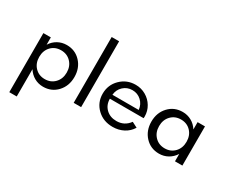

<svg xmlns="http://www.w3.org/2000/svg" viewBox="-143 -1260 2362 1975"><g transform="rotate(30 1038.5 -273.0)"><path d="M78.6 -465.3H167V-378.4Q197.3 -426.8 245.1 -453.4Q293 -480 350.1 -480Q450.2 -480 515.9 -409.7Q581.5 -339.4 581.5 -232.9Q581.5 -126.5 515.9 -55.9Q450.2 14.6 350.1 14.6Q293 14.6 245.4 -12.2Q197.8 -39.1 167 -87.4V236.3H78.6ZM163.6 -232.9Q163.6 -158.2 209.2 -110.1Q254.9 -62 326.2 -62Q397.5 -62 443.6 -110.1Q489.7 -158.2 489.7 -232.9Q489.7 -307.6 443.6 -355.7Q397.5 -403.8 326.2 -403.8Q254.9 -403.8 209.2 -356Q163.6 -308.1 163.6 -232.9Z M795.4 0H707V-781.7H795.4Z M918 -231Q918 -336.4 991 -408.2Q1064 -480 1168.5 -480Q1234.4 -480 1290 -448Q1345.7 -416 1377.9 -361.6Q1410.2 -307.1 1410.2 -243.2Q1410.2 -235.4 1409.2 -222.7H1008.3Q1008.3 -149.9 1056.2 -103.5Q1104 -57.1 1180.2 -57.1Q1274.9 -57.1 1331.1 -134.8L1395.5 -101.6Q1362.3 -46.4 1304.4 -15.9Q1246.6 14.6 1175.8 14.6Q1064.5 14.6 991.2 -55.9Q918 -126.5 918 -231ZM1167 -415.5Q1104.5 -415.5 1060.3 -374.5Q1016.1 -333.5 1010.7 -271H1323.2Q1316.4 -334.5 1272.5 -375Q1228.5 -415.5 1167 -415.5Z M1727.1 14.6Q1627 14.6 1561.3 -55.9Q1495.6 -126.5 1495.6 -232.9Q1495.6 -339.4 1561.3 -409.7Q1627 -480 1727.1 -480Q1784.2 -480 1832 -453.4Q1879.9 -426.8 1910.2 -378.4V-465.3H1998V0H1910.2V-87.4Q1879.4 -39.1 1831.8 -12.2Q1784.2 14.6 1727.1 14.6ZM1913.1 -232.9Q1913.1 -308.1 1867.4 -356Q1821.8 -403.8 1750.5 -403.8Q1679.2 -403.8 1633.3 -355.7Q1587.4 -307.6 1587.4 -232.9Q1587.4 -158.2 1633.3 -110.1Q1679.2 -62 1750.5 -62Q1821.8 -62 1867.4 -110.1Q1913.1 -158.2 1913.1 -232.9Z"/></g></svg>

Font: Spartan MB Med
Style: Regular
Weight: 500
Designer: Matt Bailey, Mirko Velimirovic
Foundry: Matt Bailey
Version: Version 1.005